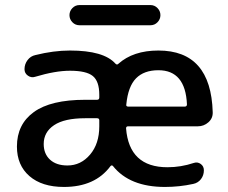

<svg xmlns="http://www.w3.org/2000/svg" viewBox="-20 -730 904 760"><path d="M317 -262Q235 -262 194 -234.5Q153 -207 153 -160Q153 -121 178 -98Q203 -75 247 -75Q300 -75 336.5 -118Q373 -161 373 -230V-254Q373 -262 364 -262ZM607 -452Q550 -452 518.5 -420Q487 -388 480 -317Q478 -308 488 -308H711Q720 -308 720 -317Q714 -452 607 -452ZM233 10Q146 10 96.5 -33Q47 -76 47 -150Q47 -238 114 -286.5Q181 -335 317 -335H364Q373 -335 373 -344V-355Q373 -408 347.5 -429Q322 -450 257 -450Q199 -450 119 -426Q104 -421 90.5 -430.5Q77 -440 77 -456Q77 -476 89 -492Q101 -508 120 -512Q192 -530 257 -530Q391 -530 437 -478Q443 -472 448 -477Q507 -530 607 -530Q815 -530 822 -286Q823 -262 805 -246Q787 -230 763 -230H487Q479 -230 479 -222Q491 -68 643 -68Q696 -68 747 -85Q762 -90 774.5 -81Q787 -72 787 -56Q787 -36 775.5 -21Q764 -6 745 -2Q690 10 633 10Q493 10 427 -73Q422 -78 417 -72Q356 10 233 10ZM295 -710H575Q592 -710 603.5 -698Q615 -686 615 -670Q615 -654 603.5 -642Q592 -630 575 -630H295Q278 -630 266.5 -642Q255 -654 255 -670Q255 -686 266.5 -698Q278 -710 295 -710Z"/></svg>

Font: Rounded Mplus 1c Medium
Style: Regular
Weight: 500
Version: Version 1.059.20150529